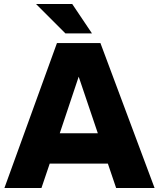

<svg xmlns="http://www.w3.org/2000/svg" viewBox="-20 -934 790 954"><path d="M557 0H748L479 -720H263L2 0H186L227 -121H516ZM159 -914 305 -768H437L339 -914ZM277 -272 371 -553 466 -272Z"/></svg>

Font: Aspekta 800
Style: Regular
Weight: 800
Designer: Ivo Dolenc
Version: Version 2.000